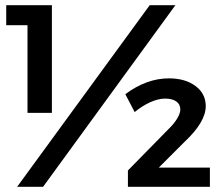

<svg xmlns="http://www.w3.org/2000/svg" viewBox="-20 -720 855 740"><path d="M4 -700H180V-285H86V-623H4ZM557 -700H656L146 0H46ZM675 -298Q675 -318 659.5 -329Q644 -340 616 -340Q590 -340 559 -326Q528 -312 499 -288L463 -357Q545 -418 631 -418Q694 -418 733.5 -388.5Q773 -359 773 -311Q773 -250 692 -174L592 -74H789V0H473V-63L629 -222Q650 -242 662.5 -262.5Q675 -283 675 -298Z"/></svg>

Font: Gontserrat Medium
Style: Regular
Weight: 500
Designer: Julieta Ulanovsky
Foundry: Julieta Ulanovsky
Version: Version 6.001